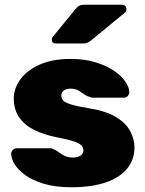

<svg xmlns="http://www.w3.org/2000/svg" viewBox="-20 -778 612 808"><path d="M281 10Q213 10 165 -4.5Q117 -19 86.5 -41Q56 -63 42 -86.5Q28 -110 27 -128Q26 -139 33.5 -146.5Q41 -154 50 -154H195Q196 -154 198 -153.5Q200 -153 202 -151Q215 -147 226.5 -138Q238 -129 252.5 -122Q267 -115 287 -115Q304 -115 317.5 -122.5Q331 -130 331 -144Q331 -156 323.5 -165Q316 -174 292 -182.5Q268 -191 215 -201Q166 -211 125.5 -230.5Q85 -250 61.5 -283Q38 -316 38 -364Q38 -405 65 -443Q92 -481 145.5 -505.5Q199 -530 277 -530Q336 -530 381.5 -516Q427 -502 458.5 -481Q490 -460 506.5 -436Q523 -412 524 -393Q525 -382 518 -374.5Q511 -367 502 -367H371Q368 -367 364.5 -367.5Q361 -368 359 -370Q345 -373 333.5 -381.5Q322 -390 309 -397.5Q296 -405 276 -405Q259 -405 248.5 -397Q238 -389 238 -376Q238 -365 245 -356Q252 -347 277 -339Q302 -331 356 -322Q426 -311 468 -285.5Q510 -260 528 -226Q546 -192 546 -158Q546 -107 515.5 -69Q485 -31 425.5 -10.5Q366 10 281 10ZM214 -595Q198 -595 198 -611Q198 -619 203 -624L297 -739Q307 -751 314.5 -754.5Q322 -758 334 -758H493Q512 -758 512 -738Q512 -731 507 -726L367 -611Q359 -604 350.5 -599.5Q342 -595 327 -595Z"/></svg>

Font: Rubik ExtraBold
Style: Regular
Weight: 800
Designer: Hubert and Fischer
Foundry: Hubert and Fischer
Version: Version 2.300;gftools[0.9.30]